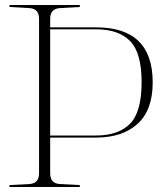

<svg xmlns="http://www.w3.org/2000/svg" viewBox="-20 -751 644 768"><path d="M364.3 -200.7H180.7V-58.1Q180.7 -17.1 219.2 -14.9Q257.8 -12.7 299.3 -10.7V-2.9H18.1V-10.7Q59.1 -12.7 97.7 -14.9Q136.2 -17.1 136.2 -58.1V-675.8Q136.2 -716.3 97.7 -718.5Q59.1 -720.7 18.1 -723.1V-731H299.3V-723.1Q257.8 -720.7 219.2 -718.5Q180.7 -716.3 180.7 -675.8V-641.6H364.3Q590.8 -641.6 590.8 -421.4Q590.8 -310.5 530.3 -255.6Q469.7 -200.7 364.3 -200.7ZM180.7 -633.8V-209H364.3Q453.6 -209 500 -255.9Q546.4 -302.7 546.4 -421.9Q546.4 -540.5 500 -587.2Q453.6 -633.8 364.3 -633.8Z"/></svg>

Font: Tartlers End
Style: Regular
Weight: 200
Designer: Peter Wiegel
Foundry: Peter Wiegel
Version: Version 1.000 2013 initial release